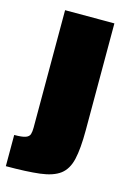

<svg xmlns="http://www.w3.org/2000/svg" viewBox="-139 -566 555 820"><g transform="rotate(15 139.0 -155.5)"><path d="M-28 199V61Q7 61 22 55.5Q37 50 40.5 38.5Q44 27 44 10V-510H262V-37Q262 44 251 91.5Q240 139 209.5 162Q179 185 121.5 192Q64 199 -28 199Z"/></g></svg>

Font: Saira Black
Style: Regular
Weight: 900
Designer: Hector Gatti with collaboration of the Omnibus-Type team
Foundry: Omnibus-Type
Version: Version 1.100; ttfautohint (v1.8.3)